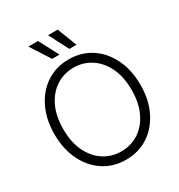

<svg xmlns="http://www.w3.org/2000/svg" viewBox="-216 -1085 1160 1241"><g transform="rotate(-30 364.0 -464.0)"><path d="M363.8 10.3Q269.5 10.3 197.3 -37.4Q125 -85 84 -169.4Q43 -253.9 43 -363.3Q43 -473.6 84 -558.1Q125 -642.6 197.3 -690.2Q269.5 -737.8 363.8 -737.8Q458 -737.8 530.3 -690.2Q602.5 -642.6 643.6 -558.1Q684.6 -473.6 684.6 -363.3Q684.6 -253.4 643.6 -169.2Q602.5 -85 530.3 -37.4Q458 10.3 363.8 10.3ZM363.8 -51.8Q435.5 -51.8 493.2 -88.9Q550.8 -126 584.7 -195.8Q618.7 -265.6 618.7 -363.3Q618.7 -461.4 584.7 -531.2Q550.8 -601.1 493.2 -638.4Q435.5 -675.8 363.8 -675.8Q292.5 -675.8 234.6 -638.7Q176.8 -601.6 142.8 -531.5Q108.9 -461.4 108.9 -363.3Q108.9 -266.1 142.6 -196.3Q176.3 -126.5 234.1 -89.1Q292 -51.8 363.8 -51.8ZM273.9 -793.9 180.2 -939.5H252.4L329.1 -793.9ZM402.3 -793.9 327.1 -939.5H399.4L455.6 -793.9Z"/></g></svg>

Font: Inter Display Light
Style: Regular
Weight: 300
Designer: Rasmus Andersson
Foundry: rsms
Version: Version 4.000;git-a52131595